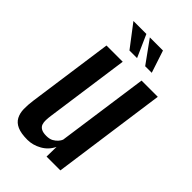

<svg xmlns="http://www.w3.org/2000/svg" viewBox="-203 -712 786 786"><g transform="rotate(45 190.5 -318.5)"><path d="M118 7Q81 7 59.5 -2.5Q38 -12 28.5 -30Q19 -48 18.5 -71.5Q18 -95 22 -124L74 -495H168L117 -131Q115 -117 114.5 -104Q114 -91 117.5 -81Q121 -71 131.5 -65Q142 -59 161 -59Q180 -59 191.5 -65.5Q203 -72 210.5 -80.5Q218 -89 221 -97L277 -495H371L302 0H222L223 -57Q208 -26 178.5 -9.5Q149 7 118 7ZM284 -547H246L176 -644H252ZM199 -547H155L81 -644H156Z"/></g></svg>

Font: Alumni Sans SemiBold
Style: Italic
Weight: 600
Italic angle: -8°
Version: Version 1.016